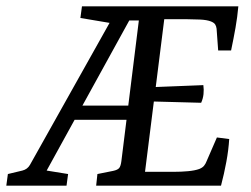

<svg xmlns="http://www.w3.org/2000/svg" viewBox="-46 -589 796 609"><path d="M259 0 263 -37 313 -47Q327 -50 332 -56Q337 -62 339 -78L400 -569H710Q707 -535 701 -501Q695 -467 687 -429H646L641 -498Q640 -506 636.5 -511.5Q633 -517 623 -521Q610 -526 588.5 -527Q567 -528 549 -528H475L448 -313L599 -319Q601 -305 599.5 -290.5Q598 -276 592 -263L442 -267L414 -44H504Q529 -44 550.5 -46Q572 -48 586 -53Q596 -57 601 -63Q606 -69 609 -77L642 -153L681 -148Q679 -114 672 -76Q665 -38 655 0ZM-26 0 -21 -37 25 -48Q41 -52 49 -66L331 -569H426L407 -524H364L102 -48L170 -37L165 0ZM160 -209 179 -254H395L389 -209ZM316 -514 209 -532 214 -569H352Z"/></svg>

Font: Yrsa
Style: Italic
Weight: 400
Italic angle: -7.10001°
Designer: Anna Giedrys (Yrsa+Rasa design), David Brezina (Yrsa art-direction, Rasa art-direction, design)
Foundry: Rosetta Type Foundry
Version: Version 2.004